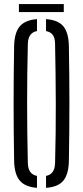

<svg xmlns="http://www.w3.org/2000/svg" viewBox="-20 -898 400 924"><path d="M158 6Q100.5 1.5 75 -29Q49.5 -59.5 48 -123Q45.5 -266.5 45.5 -400Q45.5 -533.5 48 -677Q49.5 -740.5 75 -771Q100.5 -801.5 158 -806V-748.5Q115.5 -741 114 -687Q110.5 -544.5 110.5 -402.2Q110.5 -260 114 -113Q115.5 -59 158 -51.5ZM201.5 6V-51.5Q243.5 -59 245 -113Q249 -260 248.5 -402.2Q248 -544.5 245 -687Q244.5 -715.5 234.2 -729.8Q224 -744 201.5 -748.5V-806Q259.5 -802 284.8 -771.5Q310 -741 311.5 -677Q314 -533 314 -399.8Q314 -266.5 311.5 -123Q310 -59 284.8 -28.5Q259.5 2 201.5 6ZM71 -878.5H287V-840H71Z"/></svg>

Font: Big Shoulders Stencil Display
Style: Regular
Weight: 400
Designer: Patric King
Foundry: XO Type Co
Version: Version 1.000